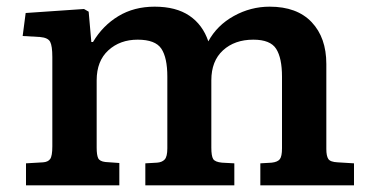

<svg xmlns="http://www.w3.org/2000/svg" viewBox="-20 -556 1114 576"><path d="M58 0V-66L109 -69Q124 -70 130.5 -79Q137 -88 137 -117V-385Q137 -418 130.5 -430.5Q124 -443 100 -445L48 -448L57 -517L232 -529L246 -521L254 -430H259Q288 -479 335 -507.5Q382 -536 444 -536Q508 -536 548 -509Q588 -482 605 -432Q631 -480 681.5 -508Q732 -536 789 -536Q871 -536 915 -489.5Q959 -443 959 -364V-109Q959 -88 965 -79Q971 -70 993 -69L1042 -66V0H761V-66L795 -68Q813 -70 819.5 -78.5Q826 -87 826 -111V-326Q826 -382 808.5 -409.5Q791 -437 740 -437Q684 -437 649 -405Q614 -373 614 -315V-113Q614 -88 619.5 -79Q625 -70 646 -68L683 -66V0H416V-66L451 -68Q466 -69 474 -77.5Q482 -86 482 -111V-326Q482 -383 464 -410Q446 -437 393 -437Q340 -437 305 -405Q270 -373 270 -315V-113Q270 -91 274.5 -81.5Q279 -72 296 -70L338 -67V0Z"/></svg>

Font: Literata 7pt SemiBold
Style: Regular
Weight: 600
Designer: Latin by Veronika Burian and Jose Scaglione. Greek by Irene Vlachou. Cyrillic by Vera Evstafieva.
Foundry: TypeTogether
Version: Version 3.002